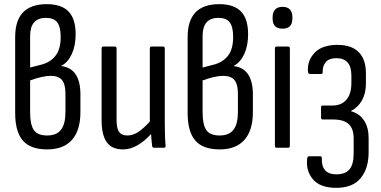

<svg xmlns="http://www.w3.org/2000/svg" viewBox="-20 -711 1834 924"><path d="M207 8Q127 8 90 -34.5Q53 -77 53 -167V-533Q53 -691 205 -691Q276 -691 310 -655.5Q344 -620 344 -546Q344 -491 325.5 -451Q307 -411 275 -394V-393Q322 -387 344.5 -352.5Q367 -318 367 -257V-171Q367 -84 326.5 -38Q286 8 207 8ZM125 -386 183 -401Q225 -413 248.5 -444.5Q272 -476 272 -533Q272 -582 255.5 -603.5Q239 -625 201 -625Q125 -625 125 -538ZM207 -59Q253 -59 274 -87Q295 -115 295 -172V-260Q295 -306 278 -326Q261 -346 224 -346Q204 -346 178 -340Q152 -334 125 -324V-170Q125 -111 143 -85Q161 -59 207 -59Z M572 8Q518 8 493.5 -27Q469 -62 469 -131V-478Q469 -487 477 -487H533Q541 -487 541 -478V-133Q541 -92 553.5 -75.5Q566 -59 593 -59Q620 -59 645.5 -76Q671 -93 701 -126V-478Q701 -487 709 -487H765Q773 -487 773 -478V-121Q773 -83 774 -56Q775 -29 777 -11Q778 0 769 0H721Q713 0 712 -9Q709 -35 707 -66Q675 -31 641 -11.5Q607 8 572 8Z M1037 8Q957 8 920 -34.5Q883 -77 883 -167V-533Q883 -691 1035 -691Q1106 -691 1140 -655.5Q1174 -620 1174 -546Q1174 -491 1155.5 -451Q1137 -411 1105 -394V-393Q1152 -387 1174.5 -352.5Q1197 -318 1197 -257V-171Q1197 -84 1156.5 -38Q1116 8 1037 8ZM955 -386 1013 -401Q1055 -413 1078.5 -444.5Q1102 -476 1102 -533Q1102 -582 1085.5 -603.5Q1069 -625 1031 -625Q955 -625 955 -538ZM1037 -59Q1083 -59 1104 -87Q1125 -115 1125 -172V-260Q1125 -306 1108 -326Q1091 -346 1054 -346Q1034 -346 1008 -340Q982 -334 955 -324V-170Q955 -111 973 -85Q991 -59 1037 -59Z M1311 0Q1303 0 1303 -9V-478Q1303 -487 1311 -487H1367Q1375 -487 1375 -478V-9Q1375 0 1367 0ZM1340 -573Q1292 -573 1292 -621V-630Q1292 -652 1304 -665Q1316 -678 1340 -678Q1364 -678 1375.5 -665Q1387 -652 1387 -630V-621Q1387 -573 1340 -573Z M1598 193Q1522 193 1487 153Q1452 113 1458 54Q1459 41 1467 41H1522Q1529 41 1529 52Q1527 87 1544 107.5Q1561 128 1599 128Q1641 128 1661.5 104.5Q1682 81 1682 27V-45Q1682 -91 1658.5 -113.5Q1635 -136 1582 -136H1532Q1525 -136 1525 -146V-194Q1525 -203 1532 -203H1578Q1623 -203 1647 -231Q1671 -259 1671 -311V-348Q1671 -431 1599 -431Q1564 -431 1548 -412.5Q1532 -394 1533 -365Q1533 -355 1527 -355H1472Q1463 -355 1462 -367Q1458 -419 1494 -457Q1530 -495 1604 -495Q1672 -495 1706.5 -460Q1741 -425 1741 -358V-309Q1741 -262 1722 -228Q1703 -194 1669 -177V-176Q1711 -164 1732.5 -130.5Q1754 -97 1754 -47V22Q1754 100 1715.5 146.5Q1677 193 1598 193Z"/></svg>

Font: Sofia Sans Cond
Style: Regular
Weight: 400
Width: 3
Designer: Botio Nikoltchev, Ani Petrova
Foundry: lettersoup
Version: Version 4.100; ttfautohint (v1.8.3)